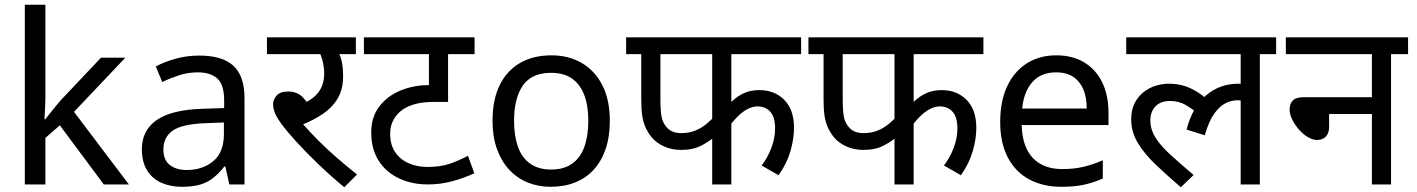

<svg xmlns="http://www.w3.org/2000/svg" viewBox="-20 -780 5992 812"><path d="M172 -363Q172 -347 170.5 -321Q169 -295 168 -276H172Q178 -284 190 -299Q202 -314 214.5 -329.5Q227 -345 236 -355L407 -536H510L293 -307L525 0H419L233 -250L172 -197V0H85V-760H172Z M822 -545Q920 -545 967 -502Q1014 -459 1014 -365V0H950L933 -76H929Q906 -47 881.5 -27.5Q857 -8 825.5 1Q794 10 749 10Q701 10 662.5 -7Q624 -24 602 -59.5Q580 -95 580 -149Q580 -229 643 -272.5Q706 -316 837 -320L928 -323V-355Q928 -422 899 -448Q870 -474 817 -474Q775 -474 737 -461.5Q699 -449 666 -433L639 -499Q674 -518 722 -531.5Q770 -545 822 -545ZM848 -259Q748 -255 709.5 -227Q671 -199 671 -148Q671 -103 698.5 -82Q726 -61 769 -61Q837 -61 882 -98.5Q927 -136 927 -214V-262Z M1379 -551 1407 -566Q1418 -550 1424.5 -523Q1431 -496 1431 -458Q1431 -402 1408 -363.5Q1385 -325 1345 -298Q1305 -271 1254 -251L1258 -259Q1288 -224 1325.5 -186.5Q1363 -149 1405 -112.5Q1447 -76 1490 -42L1436 12Q1377 -37 1325 -87Q1273 -137 1233 -181Q1193 -225 1170 -256Q1148 -287 1141.5 -305Q1135 -323 1135 -340Q1135 -359 1150 -376Q1165 -393 1199 -393Q1237 -393 1261 -368Q1285 -343 1304 -300L1242 -335Q1299 -354 1325 -387.5Q1351 -421 1351 -468Q1351 -497 1343.5 -525.5Q1336 -554 1325 -565L1370 -551H1109V-622H1485V-551Z M1987 -551H1875V-349H1820Q1772 -349 1740 -341Q1708 -333 1685 -318Q1659 -300 1644.5 -274Q1630 -248 1630 -215Q1630 -167 1652 -135.5Q1674 -104 1709.5 -89Q1745 -74 1787 -74Q1841 -74 1879 -86.5Q1917 -99 1959 -121L1986 -47Q1942 -27 1892.5 -13.5Q1843 0 1790 0Q1721 0 1666.5 -26Q1612 -52 1581 -101Q1550 -150 1550 -220Q1550 -285 1584 -329.5Q1618 -374 1673.5 -397Q1729 -420 1792 -420H1797L1794 -416V-551H1519V-622H1987Z M2559 -269Q2559 -202 2541.5 -150.5Q2524 -99 2491.5 -63Q2459 -27 2412.5 -8.5Q2366 10 2309 10Q2256 10 2211 -8.5Q2166 -27 2133 -63Q2100 -99 2081.5 -150.5Q2063 -202 2063 -269Q2063 -358 2093 -419.5Q2123 -481 2179 -513.5Q2235 -546 2312 -546Q2385 -546 2440.5 -513.5Q2496 -481 2527.5 -419.5Q2559 -358 2559 -269ZM2154 -269Q2154 -206 2170.5 -159.5Q2187 -113 2222 -88Q2257 -63 2311 -63Q2365 -63 2400 -88Q2435 -113 2451.5 -159.5Q2468 -206 2468 -269Q2468 -333 2451 -378Q2434 -423 2399.5 -447.5Q2365 -472 2310 -472Q2228 -472 2191 -418Q2154 -364 2154 -269Z M3073 -551V-313L3055 -330Q3083 -363 3116 -381Q3149 -399 3191 -399Q3256 -399 3297 -357.5Q3338 -316 3338 -239Q3338 -193 3323 -141Q3308 -89 3273 -39L3201 -80Q3226 -112 3242 -154Q3258 -196 3258 -237Q3258 -284 3238 -307Q3218 -330 3183 -330Q3163 -330 3141 -318.5Q3119 -307 3097 -284.5Q3075 -262 3053 -230L3073 -293V0H2992V-229L3008 -206Q2983 -184 2947.5 -165Q2912 -146 2861 -146Q2821 -146 2789 -160.5Q2757 -175 2738 -197Q2722 -216 2711.5 -238Q2701 -260 2696.5 -288Q2692 -316 2692 -354V-551H2628V-622H3368V-551ZM2773 -551V-360Q2773 -305 2779 -281Q2785 -257 2801 -240Q2812 -228 2827 -222.5Q2842 -217 2861 -217Q2894 -217 2920 -227.5Q2946 -238 2968.5 -256.5Q2991 -275 3010 -297L2992 -243V-551Z M3844 -551V-313L3826 -330Q3854 -363 3887 -381Q3920 -399 3962 -399Q4027 -399 4068 -357.5Q4109 -316 4109 -239Q4109 -193 4094 -141Q4079 -89 4044 -39L3972 -80Q3997 -112 4013 -154Q4029 -196 4029 -237Q4029 -284 4009 -307Q3989 -330 3954 -330Q3934 -330 3912 -318.5Q3890 -307 3868 -284.5Q3846 -262 3824 -230L3844 -293V0H3763V-229L3779 -206Q3754 -184 3718.5 -165Q3683 -146 3632 -146Q3592 -146 3560 -160.5Q3528 -175 3509 -197Q3493 -216 3482.5 -238Q3472 -260 3467.5 -288Q3463 -316 3463 -354V-551H3399V-622H4139V-551ZM3544 -551V-360Q3544 -305 3550 -281Q3556 -257 3572 -240Q3583 -228 3598 -222.5Q3613 -217 3632 -217Q3665 -217 3691 -227.5Q3717 -238 3739.5 -256.5Q3762 -275 3781 -297L3763 -243V-551Z M4447 -546Q4516 -546 4565.5 -516Q4615 -486 4641.5 -431.5Q4668 -377 4668 -304V-251H4301Q4303 -160 4347.5 -112.5Q4392 -65 4472 -65Q4523 -65 4562.5 -74.5Q4602 -84 4644 -102V-25Q4603 -7 4563 1.5Q4523 10 4468 10Q4392 10 4333.5 -21Q4275 -52 4242.5 -113.5Q4210 -175 4210 -264Q4210 -352 4239.5 -415Q4269 -478 4322.5 -512Q4376 -546 4447 -546ZM4446 -474Q4383 -474 4346.5 -433.5Q4310 -393 4303 -321H4576Q4576 -367 4562 -401Q4548 -435 4519.5 -454.5Q4491 -474 4446 -474Z M4743 -551V-622H5377V-551H5308V0H5227V-377L5271 -341Q5254 -351 5239.5 -353.5Q5225 -356 5213 -356Q5189 -356 5164 -344Q5139 -332 5116 -300.5Q5093 -269 5075 -208L4998 -232Q5023 -327 5080.5 -376.5Q5138 -426 5218 -426Q5235 -426 5252 -423Q5269 -420 5281 -416L5284 -394L5227 -413V-551ZM5056 -292Q5025 -318 4995.5 -335.5Q4966 -353 4928 -353Q4888 -353 4866.5 -330Q4845 -307 4845 -271Q4845 -233 4866.5 -198.5Q4888 -164 4929 -126.5Q4970 -89 5028 -40L4974 12Q4916 -38 4868 -83.5Q4820 -129 4792 -175.5Q4764 -222 4764 -275Q4764 -315 4778.5 -343.5Q4793 -372 4816.5 -390.5Q4840 -409 4868 -417.5Q4896 -426 4923 -426Q4956 -426 4984 -418Q5012 -410 5038 -394.5Q5064 -379 5088 -357Z M5418 -622H5935V-551H5863V0H5782V-298H5601V-244Q5601 -216 5587 -202Q5573 -188 5550 -188Q5532 -188 5511.5 -200Q5491 -212 5473.5 -232Q5456 -252 5445 -274.5Q5434 -297 5434 -318Q5434 -341 5447.5 -355Q5461 -369 5495 -369H5782V-551H5418Z"/></svg>

Font: hin115
Style: Book
Weight: 400
Designer: Jelle Bosma - Monotype Design Team
Foundry: Monotype Imaging Inc.
Version: Version 2.003